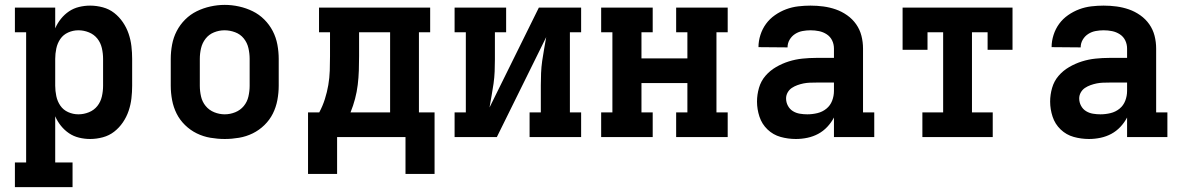

<svg xmlns="http://www.w3.org/2000/svg" viewBox="-20 -561 4840 786"><path d="M41 205V104H87V-429H41V-530H206V-445Q215 -466 229.5 -484Q244 -502 262.5 -514.5Q281 -527 303.5 -532.5Q326 -538 349 -538Q375 -538 401 -531Q427 -524 447.5 -508Q468 -492 483 -470Q498 -448 506.5 -423Q515 -398 518 -372Q521 -346 521 -320V-210Q521 -184 518 -158Q515 -132 506.5 -107Q498 -82 483 -60Q468 -38 447.5 -22Q427 -6 401 1Q375 8 349 8Q326 8 303.5 2.5Q281 -3 262.5 -15.5Q244 -28 229.5 -46Q215 -64 206 -85V104H277V205ZM301 -93Q323 -93 344 -101.5Q365 -110 378.5 -127Q392 -144 397 -166Q402 -188 402 -210V-320Q402 -342 397 -364Q392 -386 378.5 -403Q365 -420 344 -428.5Q323 -437 301 -437Q279 -437 259 -428Q239 -419 227 -401.5Q215 -384 210.5 -362.5Q206 -341 206 -320V-210Q206 -189 210.5 -167.5Q215 -146 227 -128.5Q239 -111 259 -102Q279 -93 301 -93Z M900 8Q871 8 841.5 3Q812 -2 785.5 -15Q759 -28 737.5 -49Q716 -70 703 -96Q690 -122 684.5 -151.5Q679 -181 679 -210V-320Q679 -349 684.5 -378.5Q690 -408 703.5 -434Q717 -460 738 -481Q759 -502 785.5 -515Q812 -528 841.5 -534.5Q871 -541 900 -541Q929 -541 958.5 -534.5Q988 -528 1014.5 -515Q1041 -502 1062 -481Q1083 -460 1096.5 -434Q1110 -408 1115.5 -378.5Q1121 -349 1121 -320V-210Q1121 -181 1115.5 -151.5Q1110 -122 1097 -96Q1084 -70 1062.5 -49Q1041 -28 1014.5 -15Q988 -2 958.5 3Q929 8 900 8ZM900 -93Q922 -93 943 -101.5Q964 -110 978 -127Q992 -144 997 -166Q1002 -188 1002 -210V-320Q1002 -342 997 -364Q992 -386 978 -403.5Q964 -421 942.5 -429Q921 -437 899 -437Q877 -437 856 -428.5Q835 -420 821.5 -402.5Q808 -385 803 -363.5Q798 -342 798 -320V-210Q798 -188 803 -166Q808 -144 822 -127Q836 -110 857 -101.5Q878 -93 900 -93Z M1241 151V-101H1287Q1301 -127 1310 -155.5Q1319 -184 1324 -213Q1329 -242 1330 -272Q1331 -302 1331 -331V-429H1286V-530H1741V-429H1695V-101H1759V151H1640V0H1360V151ZM1577 -101V-429H1450V-331Q1450 -302 1449 -272.5Q1448 -243 1444.5 -214Q1441 -185 1433.5 -156.5Q1426 -128 1415 -101Z M1841 0V-101H1887V-429H1841V-530H2052V-429H2006V-318Q2006 -293 2005 -268.5Q2004 -244 2000.5 -219Q1997 -194 1992.5 -169.5Q1988 -145 1984 -121L2186 -530H2359V-429H2313V-101H2359V0H2148V-101H2194V-212Q2194 -237 2195 -261.5Q2196 -286 2199.5 -311Q2203 -336 2207.5 -360.5Q2212 -385 2216 -409L2014 0Z M2441 0V-101H2487V-429H2441V-530H2652V-429H2606V-322H2794V-429H2748V-530H2959V-429H2913V-101H2959V0H2748V-101H2794V-221H2606V-101H2652V0Z M3238 8Q3206 8 3175.5 -0.5Q3145 -9 3122 -31Q3099 -53 3089 -83.5Q3079 -114 3079 -145Q3079 -173 3087 -201Q3095 -229 3113.5 -250.5Q3132 -272 3157 -286.5Q3182 -301 3209 -309.5Q3236 -318 3264.5 -321Q3293 -324 3321 -324H3394V-362Q3394 -380 3386.5 -395.5Q3379 -411 3364.5 -420.5Q3350 -430 3333 -433.5Q3316 -437 3298 -437Q3282 -437 3265.5 -434Q3249 -431 3235 -422Q3221 -413 3212.5 -398.5Q3204 -384 3204 -367Q3204 -367 3204 -367Q3204 -367 3204 -367L3085 -368Q3085 -368 3085 -368Q3085 -368 3085 -368Q3085 -393 3093 -418Q3101 -443 3116 -463.5Q3131 -484 3152.5 -499Q3174 -514 3198 -523Q3222 -532 3247.5 -535Q3273 -538 3298 -538Q3325 -538 3351 -534.5Q3377 -531 3401.5 -522.5Q3426 -514 3448 -498.5Q3470 -483 3485 -461.5Q3500 -440 3506.5 -414.5Q3513 -389 3513 -362V-101H3559V0H3394V-80Q3383 -59 3366.5 -41.5Q3350 -24 3329.5 -13Q3309 -2 3285.5 3Q3262 8 3238 8ZM3285 -93Q3306 -93 3326.5 -98Q3347 -103 3363 -116Q3379 -129 3386.5 -148.5Q3394 -168 3394 -189V-223H3321Q3308 -223 3295 -222.5Q3282 -222 3269.5 -219.5Q3257 -217 3244.5 -212.5Q3232 -208 3221.5 -201Q3211 -194 3204.5 -182.5Q3198 -171 3198 -158Q3198 -142 3205.5 -128Q3213 -114 3226 -106Q3239 -98 3254.5 -95.5Q3270 -93 3285 -93Z M3756 0V-101H3841V-429H3777V-357H3675V-530H4125V-357H4023V-429H3959V-101H4044V0Z M4438 8Q4406 8 4375.5 -0.5Q4345 -9 4322 -31Q4299 -53 4289 -83.5Q4279 -114 4279 -145Q4279 -173 4287 -201Q4295 -229 4313.5 -250.5Q4332 -272 4357 -286.5Q4382 -301 4409 -309.5Q4436 -318 4464.5 -321Q4493 -324 4521 -324H4594V-362Q4594 -380 4586.5 -395.5Q4579 -411 4564.5 -420.5Q4550 -430 4533 -433.5Q4516 -437 4498 -437Q4482 -437 4465.5 -434Q4449 -431 4435 -422Q4421 -413 4412.5 -398.5Q4404 -384 4404 -367Q4404 -367 4404 -367Q4404 -367 4404 -367L4285 -368Q4285 -368 4285 -368Q4285 -368 4285 -368Q4285 -393 4293 -418Q4301 -443 4316 -463.5Q4331 -484 4352.5 -499Q4374 -514 4398 -523Q4422 -532 4447.5 -535Q4473 -538 4498 -538Q4525 -538 4551 -534.5Q4577 -531 4601.5 -522.5Q4626 -514 4648 -498.5Q4670 -483 4685 -461.5Q4700 -440 4706.5 -414.5Q4713 -389 4713 -362V-101H4759V0H4594V-80Q4583 -59 4566.5 -41.5Q4550 -24 4529.5 -13Q4509 -2 4485.5 3Q4462 8 4438 8ZM4485 -93Q4506 -93 4526.5 -98Q4547 -103 4563 -116Q4579 -129 4586.5 -148.5Q4594 -168 4594 -189V-223H4521Q4508 -223 4495 -222.5Q4482 -222 4469.5 -219.5Q4457 -217 4444.5 -212.5Q4432 -208 4421.5 -201Q4411 -194 4404.5 -182.5Q4398 -171 4398 -158Q4398 -142 4405.5 -128Q4413 -114 4426 -106Q4439 -98 4454.5 -95.5Q4470 -93 4485 -93Z"/></svg>

Font: Iosevka Slab Extended
Style: Bold
Weight: 700
Width: 7
Monospace: yes
Designer: Belleve Invis
Foundry: Belleve Invis
Version: Version 11.1.0; ttfautohint (v1.8.3)